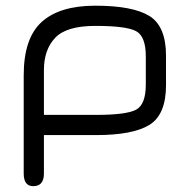

<svg xmlns="http://www.w3.org/2000/svg" viewBox="-20 -470 657 668"><path d="M311.5 -379.9C383.1 -379.9 430.3 -373.9 453.1 -361.8C475.9 -349.8 487.3 -320.3 487.3 -273.4V-176.8C487.3 -129.9 476.1 -100.4 453.6 -88.4C431.2 -76.3 384.8 -70.3 314.5 -70.3H132.8V-226.6C132.8 -273.4 145.8 -310.7 171.9 -338.4C197.9 -366 244.5 -379.9 311.5 -379.9ZM311.5 -450.2C228.8 -450.2 166.7 -431.3 125 -393.6C83.3 -355.8 62.5 -293.9 62.5 -208V133.8C62.5 163.1 73.6 177.7 95.7 177.7C120.4 177.7 132.8 163.1 132.8 133.8V0H314.5C399.7 0 461.6 -11.9 500 -35.6C538.4 -59.4 557.6 -105.5 557.6 -173.8V-276.4C557.6 -344.7 538.2 -390.8 499.5 -414.6C460.8 -438.3 398.1 -450.2 311.5 -450.2Z"/></svg>

Font: Jura
Style: DemiBold
Weight: 600
Version: Version 2.5.1